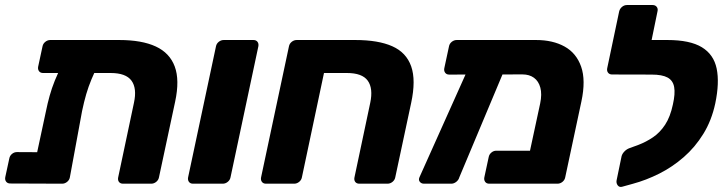

<svg xmlns="http://www.w3.org/2000/svg" viewBox="-21 -730 2884 763"><path d="M150.1 -439.9Q139.5 -439.9 134.1 -447.1Q128.6 -454.4 130.6 -465L148 -545.9Q150 -556.5 159.1 -563.8Q168.1 -571 178.8 -571H452.6Q542.6 -571 598 -545.3Q653.4 -519.6 673.4 -465.7Q693.4 -411.9 675.1 -326.4L610.7 -25.1Q608.7 -14.5 599.7 -7.2Q590.6 0 580 0H468Q457.4 0 451.9 -6.9Q446.5 -13.9 448.5 -24.5L511.3 -321.4Q523.8 -378.9 501.6 -409.4Q479.4 -439.9 418.4 -439.9ZM289.7 -508.6H334.2Q361.7 -508.6 369.7 -497.9Q377.6 -487.3 370.6 -474.8Q354.2 -443.1 342.4 -414.4Q330.5 -385.8 321.7 -355.9Q313 -326 305.2 -288.9L256.6 -25.1Q254.6 -14.5 245.6 -7.2Q236.5 0 225.9 0L19.8 -0.8Q9.1 -0.8 3.5 -8Q-2.1 -15.2 -0.1 -25.9L16 -100.5Q18 -111.1 26.7 -118.4Q35.5 -125.6 46.1 -125.6L126.7 -125.2L161.4 -287Q167.9 -319.5 176.3 -349.4Q184.6 -379.4 197 -410.1Q209.4 -440.9 227.3 -475.1Q235.4 -488.9 249.1 -498.8Q262.9 -508.6 289.7 -508.6Z M746 0Q735.4 0 729.9 -7.2Q724.5 -14.5 726.5 -25.1L837.3 -545.9Q839.3 -556.5 848.3 -563.8Q857.4 -571 868 -571H986.2Q996.9 -571 1002.3 -563.8Q1007.7 -556.5 1005.7 -545.9L895 -25.1Q893 -14.5 883.9 -7.2Q874.9 0 864.2 0Z M1036 0Q1025.4 0 1019.9 -7.2Q1014.5 -14.5 1016.5 -25.1L1127.3 -545.9Q1129.3 -556.5 1138.3 -563.8Q1147.4 -571 1158 -571H1391Q1482.2 -571 1537.9 -546.2Q1593.6 -521.5 1613 -466.4Q1632.4 -411.2 1612.9 -320.8L1549.7 -25.1Q1547.7 -14.5 1538.7 -7.2Q1529.6 0 1519 0H1407Q1396.4 0 1390.9 -6.9Q1385.5 -13.9 1387.5 -24.5L1450.3 -321.4Q1462.4 -378.9 1440.4 -409.4Q1418.4 -439.9 1357.4 -439.9H1266.5L1178.7 -25.1Q1176.7 -14.5 1167.7 -7.2Q1158.6 0 1148 0Z M2055.2 -434.3 1764.1 -433.6Q1753.5 -433.6 1748.1 -440.9Q1742.6 -448.1 1744.6 -458.8L1763.3 -545.9Q1765.3 -556.5 1774.3 -563.8Q1783.4 -571 1794 -571H2109.5Q2175.7 -571 2222.6 -545.1Q2269.5 -519.1 2288.4 -465.1Q2307.4 -411 2289.5 -327L2225.1 -25.1Q2223.1 -14.5 2214.1 -7.2Q2205 0 2194.4 0H1923.2Q1912.6 0 1907.2 -7.2Q1901.7 -14.5 1903.7 -25.1L1921.1 -106Q1923.1 -116.6 1931.9 -123.9Q1940.6 -131.1 1951.2 -131.1H2085.2L2125.6 -318.9Q2133.3 -355.9 2126.3 -381.7Q2119.4 -407.5 2101 -420.9Q2082.6 -434.3 2055.2 -434.3ZM1663.9 0Q1653.6 0 1647.4 -7.4Q1641.3 -14.9 1645.9 -25.5L1845.5 -470.8Q1850.1 -481.4 1858.6 -488.3Q1867.1 -495.1 1877 -494.4L1971.1 -493.3Q1981.7 -492.9 1987.6 -483.7Q1993.5 -474.5 1988.5 -464.3L1804.4 -25.5Q1801.6 -14.9 1792.2 -7.4Q1782.7 0 1772.5 0Z M2450.3 12.4Q2439.6 14.7 2433.4 6.1Q2427.3 -2.6 2429.3 -13.2L2449.2 -109.5Q2451.9 -119.4 2460.7 -128.4Q2469.5 -137.4 2480.9 -141.4L2515.9 -154.2Q2546.8 -166 2574.2 -184.6Q2601.6 -203.1 2622.1 -234.3Q2642.6 -265.5 2653 -314.6Q2662.8 -358 2658.1 -384Q2653.5 -410 2632.1 -421.8Q2610.6 -433.6 2568.4 -433.6H2545Q2535 -433.6 2529.2 -440.9Q2523.5 -448.1 2525.5 -458.8L2544.1 -547.1Q2546.1 -557.1 2555.5 -564.1Q2564.9 -571 2574.9 -571H2631.4Q2720.9 -571 2768.1 -542.3Q2815.4 -513.5 2827 -457.4Q2838.6 -401.3 2821.4 -318.9Q2807 -251.4 2774.1 -198.1Q2741.2 -144.7 2696.2 -105.6Q2651.2 -66.4 2599 -40.1Q2546.8 -13.9 2493.4 0.5ZM2580.1 -433.6 2411.5 -434Q2400.9 -434 2395.4 -441.1Q2390 -448.1 2392 -458.8L2439.6 -684.9Q2442.3 -695.5 2451 -702.8Q2459.8 -710 2470.4 -710H2572.4Q2583 -710 2588.7 -702.8Q2594.5 -695.5 2591.9 -684.9L2568.5 -571H2611.1Z"/></svg>

Font: Rubik Light
Style: Italic
Weight: 300
Italic angle: -12°
Designer: Hubert and Fischer
Foundry: Hubert and Fischer
Version: Version 2.300;gftools[0.9.30]